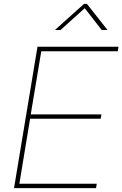

<svg xmlns="http://www.w3.org/2000/svg" viewBox="-20 -968 630 988"><path d="M52.2 0 172.9 -727.5H589.8L585.9 -704.1H192.4L138.2 -379.4H502L498 -356.9H134.8L79.6 -22.5H478L474.1 0ZM291.5 -813.5H263.7L264.2 -814.9L412.6 -948.2H427.2L532.2 -814.9L531.7 -813.5H503.4L416 -925.8Z"/></svg>

Font: Inter 24pt Thin
Style: Italic
Weight: 250
Italic angle: -9.3988°
Version: Version 4.001;git-66647c0bb